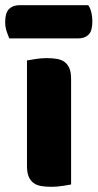

<svg xmlns="http://www.w3.org/2000/svg" viewBox="-47 -712 376 740"><path d="M227 -1Q216 1 194.5 4.5Q173 8 151 8Q129 8 111.5 5Q94 2 82 -7Q70 -16 63.5 -31.5Q57 -47 57 -72V-479Q68 -481 89.5 -484.5Q111 -488 133 -488Q155 -488 172.5 -485Q190 -482 202 -473Q214 -464 220.5 -448.5Q227 -433 227 -408ZM-11 -564Q-16 -575 -21.5 -591.5Q-27 -608 -27 -626Q-27 -663 -12 -677.5Q3 -692 28 -692H293Q301 -681 305 -664.5Q309 -648 309 -630Q309 -593 294.5 -578.5Q280 -564 255 -564Z"/></svg>

Font: Baloo Tamma
Style: Regular
Weight: 400
Designer: Divya Kowshik and Ek Type
Foundry: Ek Type
Version: Version 1.443;PS 1.000;hotconv 16.6.51;makeotf.lib2.5.65220;